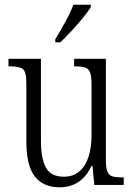

<svg xmlns="http://www.w3.org/2000/svg" viewBox="-20 -786 566 816"><path d="M233 10Q164 10 128 -36Q92 -82 92 -185V-434Q92 -482 76.5 -493Q61 -504 23 -504H16V-536H154V-186Q154 -113 175 -74Q196 -35 251 -35Q292 -35 318 -58Q344 -81 356.5 -120.5Q369 -160 369 -210V-426Q369 -462 362.5 -478.5Q356 -495 341 -499.5Q326 -504 300 -504H295V-536H430V-104Q430 -71 437 -55.5Q444 -40 459 -36Q474 -32 499 -32H506V0H381L373 -81H369Q326 10 233 10ZM215 -619Q237 -656 258 -694Q279 -732 292 -766H366V-756Q356 -739 333.5 -711.5Q311 -684 285 -655.5Q259 -627 236 -606H215Z"/></svg>

Font: Noto Serif Tamil Condensed Light
Style: Italic
Weight: 300
Width: 3
Italic angle: -12°
Designer: Indian Type Foundry, Tom Grace, and the Monotype Design Team
Foundry: Monotype Imaging Inc.
Version: Version 2.003; ttfautohint (v1.8.4.7-5d5b)